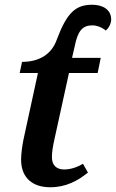

<svg xmlns="http://www.w3.org/2000/svg" viewBox="-20 -780 489 810"><path d="M192 10C259 10 309 -18 351 -52L330 -89C308 -76 280 -65 251 -65C219 -65 199 -82 199 -117C199 -137 203 -164 210 -194L271 -472H392L405 -536H284L295 -584C308 -649 327 -673 370 -673C390 -673 413 -663 426 -651C442 -664 449 -684 449 -698C449 -739 414 -760 369 -760C299 -760 262 -726 220 -614C199 -553 148 -519 73 -519L63 -472H140L79 -191C74 -166 69 -131 69 -107C69 -28 119 10 192 10Z"/></svg>

Font: Noto Serif SemiBold
Style: Italic
Weight: 600
Italic angle: -12°
Designer: Monotype Design Team
Foundry: Monotype Imaging Inc.
Version: Version 2.014